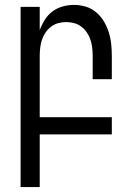

<svg xmlns="http://www.w3.org/2000/svg" viewBox="-20 -548 540 783"><path d="M64 215V-520H142V-425Q150 -447 162.5 -467Q175 -487 193.5 -501Q212 -515 235 -521.5Q258 -528 281 -528Q306 -528 329.5 -521Q353 -514 372 -498Q391 -482 403.5 -461Q416 -440 423.5 -416.5Q431 -393 433.5 -368.5Q436 -344 436 -320V-225H358V-320Q358 -337 356 -353.5Q354 -370 349 -385.5Q344 -401 334.5 -415Q325 -429 312 -439Q299 -449 283 -453.5Q267 -458 250 -458Q233 -458 217 -453.5Q201 -449 188 -439Q175 -429 165.5 -415Q156 -401 151 -385.5Q146 -370 144 -353.5Q142 -337 142 -320V-70H436V0H142V215Z"/></svg>

Font: HulyMono
Style: Regular
Weight: 400
Monospace: yes
Designer: Belleve Invis
Foundry: Belleve Invis
Version: Version 33.2.5; ttfautohint (v1.8.4)